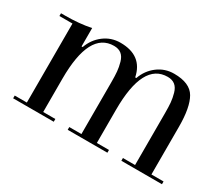

<svg xmlns="http://www.w3.org/2000/svg" viewBox="-89 -693 1048 905"><g transform="rotate(30 435.0 -240.0)"><path d="M261 -15V0H40V-15H106V-445H35V-460H56Q135 -460 197 -473V-373H203Q220 -421 259 -450.5Q298 -480 348 -480Q467 -480 489 -373H495Q512 -421 551 -450.5Q590 -480 640 -480Q726 -480 755 -430Q784 -380 784 -275V-15H850V0H629V-15H695V-298Q695 -332 693 -354.5Q691 -377 684 -402Q677 -427 661.5 -439.5Q646 -452 621 -452Q487 -452 487 -196V-15H553V0H337V-15H403V-298Q403 -332 401 -354.5Q399 -377 392 -402Q385 -427 369.5 -439.5Q354 -452 329 -452Q195 -452 195 -196V-15Z"/></g></svg>

Font: Elsie Swash Caps
Style: Regular
Weight: 400
Designer: Alejandro Inler
Foundry: Alejandro Inler
Version: 1.001